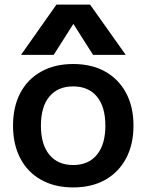

<svg xmlns="http://www.w3.org/2000/svg" viewBox="-20 -810 641 840"><path d="M300 10Q220 10 160.5 -23Q101 -56 69 -117Q37 -178 37 -260Q37 -343 69 -403.5Q101 -464 160.5 -497Q220 -530 300 -530Q381 -530 440 -497Q499 -464 531.5 -403.5Q564 -343 564 -260Q564 -178 531.5 -117Q499 -56 440 -23Q381 10 300 10ZM300 -88Q367 -88 404 -133Q441 -178 441 -260Q441 -343 404 -387.5Q367 -432 300 -432Q233 -432 196 -387.5Q159 -343 159 -260Q159 -178 196 -133Q233 -88 300 -88ZM72 -570 227 -790H374L530 -570H387L302 -704H300L215 -570Z"/></svg>

Font: M PLUS 2 Thin SemiBold
Style: Regular
Weight: 600
Version: Version 1.001